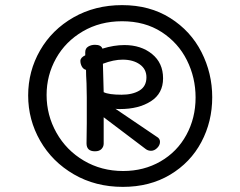

<svg xmlns="http://www.w3.org/2000/svg" viewBox="-20 -730 939 750"><path d="M809 -350Q809 -255 766.5 -175Q724 -95 644.5 -47.5Q565 0 460 0Q353 0 268.5 -49Q184 -98 137 -180Q90 -262 90 -357Q90 -452 136.5 -533Q183 -614 267 -662Q351 -710 457 -710Q565 -710 645 -659.5Q725 -609 767 -526.5Q809 -444 809 -350ZM744 -349Q744 -427 710 -495Q676 -563 611 -605Q546 -647 457 -647Q371 -647 303.5 -607.5Q236 -568 199 -502Q162 -436 162 -359Q162 -280 200.5 -211.5Q239 -143 307.5 -102.5Q376 -62 461 -62Q542 -62 607 -99.5Q672 -137 708 -203Q744 -269 744 -349ZM449 -304Q437 -304 431 -305L592 -196Q605 -189 605 -176Q605 -163 594 -152Q583 -141 570 -141Q558 -141 549 -148L385 -272V-169Q385 -157 376.5 -148Q368 -139 351 -139Q318 -139 318 -170L319 -249V-350L318 -404Q316 -438 316 -457Q305 -460 299.5 -470.5Q294 -481 294 -492Q294 -505 313 -514V-526Q313 -541 324.5 -548Q336 -555 351 -555Q375 -555 380 -540Q425 -554 466 -554Q531 -554 574 -519Q617 -484 617 -424Q617 -365 569.5 -334.5Q522 -304 449 -304ZM459 -497Q424 -497 382 -481L385 -370Q405 -360 455 -360Q498 -360 525 -376.5Q552 -393 552 -428Q552 -460 526 -478.5Q500 -497 459 -497Z"/></svg>

Font: Mali Medium
Style: Regular
Weight: 500
Version: Version 1.000; ttfautohint (v1.6)